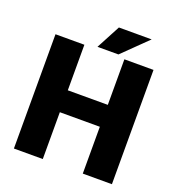

<svg xmlns="http://www.w3.org/2000/svg" viewBox="-152 -988 1024 1110"><g transform="rotate(20 360.0 -432.5)"><path d="M58.1 0V-703.1H235.8V-422.9H481.9V-703.1H661.1V0H481.9V-288.1H235.8V0ZM389.2 -865.2H590.8L439.9 -717.8H311Z"/></g></svg>

Font: LT Superior Black
Style: Regular
Weight: 900
Designer: Daniel Lyons
Foundry: LyonsType
Version: Version 2.005